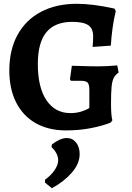

<svg xmlns="http://www.w3.org/2000/svg" viewBox="-20 -674 694 1010"><path d="M29 -303Q29 -411 72 -490Q115 -569 195 -611.5Q275 -654 384 -654Q468 -654 582 -629L589 -616Q569 -532 563 -434L467 -427Q470 -453 470 -482Q470 -524 444.5 -541.5Q419 -559 360 -559Q269 -559 224 -504.5Q179 -450 179 -337Q179 -214 224.5 -146.5Q270 -79 351 -79Q381 -79 407 -87Q433 -95 450 -106V-201Q450 -230 441 -239.5Q432 -249 405 -249H353L348 -257L358 -328Q382 -328 399 -327Q455 -325 497 -325Q544 -325 597 -330L604 -292Q587 -281 578.5 -264.5Q570 -248 567 -217.5Q564 -187 564 -128Q564 -68 571 -41L562 -29Q520 -12 458.5 0Q397 12 327 12Q235 12 168 -26Q101 -64 65 -135Q29 -206 29 -303ZM217 287V271Q247 250 266.5 222Q286 194 286 169Q286 150 276 131.5Q266 113 251 100L253 86Q272 71 292.5 61.5Q313 52 331 52Q361 52 380 75.5Q399 99 399 137Q399 187 357.5 234.5Q316 282 253 316Z"/></svg>

Font: Alegreya
Style: Bold
Weight: 700
Designer: Juan Pablo del Peral
Foundry: Huerta Tipografica
Version: Version 2.008; ttfautohint (v1.8)